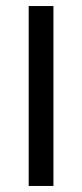

<svg xmlns="http://www.w3.org/2000/svg" viewBox="-20 -616 271 636"><path d="M157 0V-596H75V0Z"/></svg>

Font: linja pona
Style: Regular
Weight: 400
Foundry: jan Same & David A Roberts
Version: Version 4.9